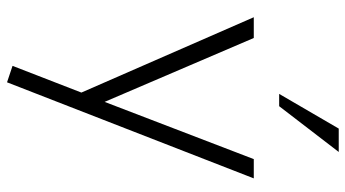

<svg xmlns="http://www.w3.org/2000/svg" viewBox="-246 -572 1016 565"><g transform="rotate(90 262.5 -290.0)"><path d="M222.7 197.8 505.4 -528.3H448.7L280.3 -89.4L92.3 -528.3H31.2L252.9 -21L174.3 181.6ZM358.9 -778.3 256.8 -603H293L427.7 -778.3Z"/></g></svg>

Font: My Font
Style: ExtraLight
Weight: 500
Designer: Vernon Adams
Foundry: newtypography
Version: Version 0.001